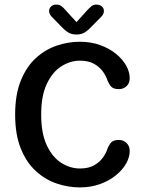

<svg xmlns="http://www.w3.org/2000/svg" viewBox="-20 -807 615 837"><path d="M328 10Q277 10 227 -7Q177 -24 136 -61.5Q95 -99 70.5 -159.8Q46 -220.5 46 -307.5Q46 -394.5 70.5 -455.2Q95 -516 136 -553.5Q177 -591 227 -608Q277 -625 328 -625Q376 -625 415.8 -610.8Q455.5 -596.5 484.8 -573Q514 -549.5 529.8 -521.5Q545.5 -493.5 545.5 -466Q545.5 -444 531.5 -431.2Q517.5 -418.5 498.5 -418.5Q475 -418.5 465.2 -429Q455.5 -439.5 449 -455Q443.5 -473.5 429.5 -493.8Q415.5 -514 391 -528.2Q366.5 -542.5 328.5 -542.5Q286 -542.5 247.2 -517.8Q208.5 -493 184 -441.2Q159.5 -389.5 159.5 -307.5Q159.5 -225.5 184 -173.5Q208.5 -121.5 247.2 -97Q286 -72.5 328.5 -72.5Q366.5 -72.5 391 -86.8Q415.5 -101 429.5 -121.2Q443.5 -141.5 449 -160Q455.5 -176 465.2 -186.5Q475 -197 498.5 -197Q517.5 -197 531.5 -183.8Q545.5 -170.5 545.5 -149Q545.5 -121.5 529.5 -93.5Q513.5 -65.5 484.2 -42Q455 -18.5 415.2 -4.2Q375.5 10 328 10ZM421.5 -734 383.5 -695.5Q366 -676.5 350.8 -666.5Q335.5 -656.5 313.5 -656.5Q291 -656.5 275.8 -666.5Q260.5 -676.5 243 -695.5L205.5 -734Q194 -746 194 -758.5Q194 -771 203 -779Q212 -787 226 -787Q239 -787 248 -780.2Q257 -773.5 266.5 -762L313.5 -710.5L360 -762Q369.5 -772.5 378.5 -779.8Q387.5 -787 400.5 -787Q415 -787 424 -779Q433 -771 433 -759Q433 -753.5 430.5 -747.2Q428 -741 421.5 -734Z"/></svg>

Font: Sono Medium
Style: Regular
Weight: 500
Designer: Tyler Finck
Foundry: Tyler Finck
Version: Version 2.112